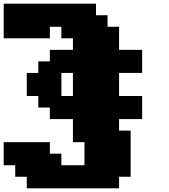

<svg xmlns="http://www.w3.org/2000/svg" viewBox="-20 -895 915 1040"><path d="M125 125H625V62.5H687.5V-187.5H625V-250H750V-375H625V-500H750V-625H625V-750H562.5V-812.5H500V-875H0V-687.5H250V-750H312.5V-687.5H375V-625H250V-562.5H187.5V-500H125V-375H187.5V-312.5H250V-250H375V-125H437.5V0H312.5V-62.5H250V-125H0V0H62.5V62.5H125ZM375 -375H312.5V-500H375Z"/></svg>

Font: Faithful 32x
Style: Bold
Weight: 400
Foundry: Faithful Resource Pack
Version: Version 1.0; January 27, 2023